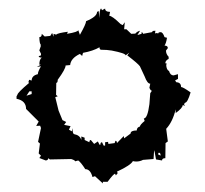

<svg xmlns="http://www.w3.org/2000/svg" viewBox="-20 -446 484 453"><path d="M222.7 -13.2 204.1 -30.3 198.2 -28.3Q193.4 -46.9 181.2 -46.9Q170.9 -63 164.6 -67.4L157.2 -65.4Q157.2 -67.9 147.9 -70.8L97.7 -69.8L93.8 -72.8Q93.8 -67.9 87.9 -67.4L72.8 -73.2L76.7 -78.6L71.3 -84L74.2 -107.4L69.8 -111.3L76.7 -144L74.7 -149.4L65.4 -148.9L71.3 -159.2L41.5 -189Q41.5 -208.5 19 -212.9V-218.8L21 -222.2Q21 -227.1 48.8 -250.5L46.9 -252L48.8 -257.8L54.7 -255.9Q54.7 -267.6 69.3 -271Q69.3 -276.9 76.7 -289.6L66.9 -288.1L76.7 -293.5H72.8Q72.8 -306.2 78.6 -310.1Q71.3 -310.1 71.3 -313.5L76.7 -315.4V-319.3L72.8 -327.1L76.7 -338.4L74.7 -339.8H76.7Q73.2 -342.3 72.8 -358.4Q78.6 -358.4 78.6 -366.2L85.4 -359.9L98.6 -361.3L103 -368.2L106.4 -359.4V-366.2L112.3 -364.3Q116.7 -368.2 140.1 -371.1L138.2 -366.2Q164.6 -370.6 164.6 -375L168.5 -363.8Q183.1 -389.6 183.1 -396Q209 -406.7 209 -418L212.9 -419.9L214.4 -403.3Q214.8 -425.8 218.8 -425.8L220.7 -421.9L228 -425.8Q228 -418 239.7 -418L237.8 -408.7Q244.6 -408.7 264.6 -389.2L269.5 -386.7L274.4 -393.6L272.9 -377H278.3L289.6 -366.2L299.3 -366.7Q303.7 -372.1 310.5 -373.5L304.2 -363.3L314 -366.2V-370.1Q317.4 -369.1 317.4 -366.2L338.4 -370.1L340.8 -373L346.7 -373.5L345.7 -367.2L351.1 -368.2L353 -366.2Q353 -370.1 358.9 -370.1Q364.3 -370.1 368.2 -358.4L374 -356.9Q372.1 -344.2 368.2 -338.4Q376 -338.4 376 -332.5L371.6 -326.7Q371.6 -318.4 377.9 -312V-307.1Q370.1 -303.2 370.1 -296.9L374 -295.4L372.1 -293.5Q372.6 -281.2 378.9 -278.3Q381.8 -268.1 389.6 -268.1L399.9 -271V-259.8L393.1 -256.3L396 -252Q407.2 -251.5 407.2 -240.7Q411.6 -240.7 429.7 -228Q422.4 -203.6 416.5 -203.6L414.1 -200.2L416.5 -196.3L411.1 -198.2Q411.1 -191.4 394.5 -179.2V-188Q387.2 -158.2 372.1 -142.1L376 -112.3L370.6 -108.4L370.1 -72.8Q362.3 -72.8 362.3 -67.4L348.1 -69.8L344.2 -91.3Q343.3 -91.3 342.3 -70.8L317.4 -68.8Q310.1 -64.9 301.3 -64.9Q297.4 -64.9 293.5 -65.9Q288.6 -56.2 255.9 -41L257.8 -37.6L253.4 -32.2L251.5 -36.1Q248 -36.1 233.9 -17.1H222.7ZM228 -102.5V-110.4L234.9 -111.3L235.8 -106.4L250.5 -108.4L252.4 -113.8Q255.9 -113.8 255.9 -108.4L272 -125L272.9 -119.6L288.1 -130.9Q288.1 -138.2 302.7 -138.2Q302.7 -145.5 310.1 -147.5Q310.5 -151.9 321.3 -160.6L319.3 -166.5Q328.1 -166.5 332.5 -200.2L334.5 -226.1L338.4 -231.9Q335.4 -231.9 332.5 -238.8L334.5 -248.5Q327.6 -248.5 321.3 -265.6L310.1 -289.6Q305.7 -295.9 280.3 -315.4L285.2 -321.8L276.4 -315.4Q276.4 -320.3 243.7 -326.7Q232.4 -328.6 218.8 -328.6Q214.8 -328.6 214.8 -334.5Q199.7 -325.7 175.8 -321.3L173.8 -314L168.5 -318.8Q147 -308.6 145.5 -292.5L134.8 -291.5Q134.8 -283.2 116.2 -257.8Q116.2 -250.5 112.8 -250.5L112.3 -222.2L116.2 -218.8L110.4 -216.8L118.2 -185.1L127.4 -162.6L136.2 -158.2L131.3 -151.4L146.5 -148.4L142.6 -140.1L149.4 -136.2L150.9 -143.6Q151.4 -129.4 155.3 -129.4Q168.5 -127 171.9 -115.7V-124L179.7 -121.1V-115.7L190.9 -110.4Q190.9 -115.7 194.3 -115.7L202.1 -106.4L210.9 -112.3L214.8 -104.5H216.8Q216.8 -110.4 220.7 -110.4L224.6 -102.5ZM42.5 -220.2 54.7 -224.1V-230.5H49.3ZM359.4 -79.1 357.4 -85.4H353.5V-81.1Z"/></svg>

Font: Truetypewriter PolyglOTT
Style: Regular
Weight: 400
Designer: Sergey Beatoff a.k.a. Sam_T
Version: Version 3.76